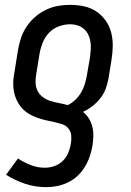

<svg xmlns="http://www.w3.org/2000/svg" viewBox="-20 -548 540 791"><path d="M171 223Q125 223 83 209Q41 195 5 172L54 105Q79 121 106.5 132Q134 143 165 143Q184 143 203.5 136.5Q223 130 238 115.5Q253 101 261 82Q269 63 272 44Q275 27 273.5 10.5Q272 -6 262 -18.5Q252 -31 237 -36Q222 -41 206 -44.5Q190 -48 174 -51.5Q158 -55 142.5 -60Q127 -65 113 -71.5Q99 -78 86.5 -87.5Q74 -97 64.5 -109.5Q55 -122 48.5 -136Q42 -150 38.5 -166Q35 -182 34.5 -198.5Q34 -215 36.5 -232Q39 -249 42 -266L54 -341Q58 -365 66 -390Q74 -415 89 -437.5Q104 -460 124.5 -478Q145 -496 169 -507.5Q193 -519 218 -523.5Q243 -528 268 -528Q298 -528 326 -522Q354 -516 376.5 -501Q399 -486 415 -463.5Q431 -441 438 -414Q445 -387 444.5 -358Q444 -329 439 -299L427 -225Q423 -203 415.5 -182.5Q408 -162 393.5 -143.5Q379 -125 361 -111Q343 -97 322 -87Q336 -76 346 -60Q356 -44 360.5 -25.5Q365 -7 364.5 12.5Q364 32 361 52Q357 75 349.5 97Q342 119 329.5 139.5Q317 160 299.5 176.5Q282 193 260 203.5Q238 214 215.5 218.5Q193 223 171 223ZM259 -115Q276 -123 290.5 -137Q305 -151 314.5 -167.5Q324 -184 329.5 -202Q335 -220 338 -238L351 -313Q353 -329 354 -345Q355 -361 352.5 -376.5Q350 -392 343.5 -405.5Q337 -419 325.5 -429Q314 -439 299.5 -443.5Q285 -448 269 -448Q246 -448 222.5 -439.5Q199 -431 182 -413Q165 -395 156 -372.5Q147 -350 143 -327L131 -253Q127 -233 126.5 -213.5Q126 -194 133 -177.5Q140 -161 154.5 -149.5Q169 -138 186.5 -132.5Q204 -127 222.5 -123.5Q241 -120 259 -115Z"/></svg>

Font: Iosevka Term Curly Medium
Style: Italic
Weight: 500
Italic angle: -9°
Designer: Belleve Invis
Foundry: Belleve Invis
Version: Version 32.3.0